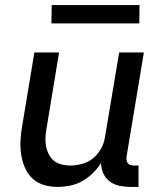

<svg xmlns="http://www.w3.org/2000/svg" viewBox="-20 -726 640 754"><path d="M206 8Q178 8 151.5 0Q125 -8 106.5 -26Q88 -44 77.5 -68.5Q67 -93 63 -120Q59 -147 60.5 -175Q62 -203 67 -231L115 -520H212L162 -217Q159 -200 158.5 -182.5Q158 -165 161.5 -148.5Q165 -132 173 -117.5Q181 -103 193.5 -93.5Q206 -84 222.5 -80Q239 -76 256 -76Q280 -76 304.5 -83Q329 -90 348 -106.5Q367 -123 378.5 -145.5Q390 -168 393 -192L448 -520H545L477 -111Q476 -104 477 -97Q478 -90 482 -85Q486 -80 492.5 -78Q499 -76 506 -76H524V8H492Q470 8 449 3.5Q428 -1 411.5 -13Q395 -25 386 -44.5Q377 -64 377 -86Q363 -64 344 -45.5Q325 -27 302.5 -14.5Q280 -2 255 3Q230 8 206 8ZM527 -634H182L183 -706H528Z"/></svg>

Font: Iosevka Custom Medium
Style: Italic
Weight: 500
Italic angle: -9°
Designer: Belleve Invis
Foundry: Belleve Invis
Version: Version 27.0.1